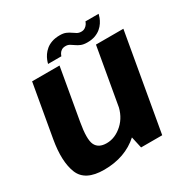

<svg xmlns="http://www.w3.org/2000/svg" viewBox="-168 -873 988 1019"><g transform="rotate(-30 326.5 -364.0)"><path d="M410 0H539.5L643.5 -592.5H475.5L388.5 -97ZM252.5 -593H84.5L28 -271Q6 -145 36 -70Q66 5 182 5Q311 5 395.5 -71.2Q480 -147.5 494 -226L418 -260.5Q406 -192 361 -151.2Q316 -110.5 264 -110.5Q214 -110.5 197 -145.5Q180 -180.5 197.5 -279ZM442.5 -625Q470.5 -625 490.8 -632.5Q511 -640 525.5 -652.2Q540 -664.5 549 -678.5Q558 -692.5 562.8 -705.2Q567.5 -718 569.5 -727H488.5Q487 -720 481.2 -711.5Q475.5 -703 466 -696.8Q456.5 -690.5 443.5 -690.5Q428.5 -690.5 417.8 -696.8Q407 -703 396 -711Q385 -719 370.5 -725.2Q356 -731.5 334 -731.5Q305 -731.5 284 -724Q263 -716.5 248.8 -704.5Q234.5 -692.5 225.2 -678.8Q216 -665 211 -652.2Q206 -639.5 204 -630.5H285.5Q287.5 -637.5 292.5 -646Q297.5 -654.5 307 -660.5Q316.5 -666.5 331.5 -666.5Q345 -666.5 355.8 -660.2Q366.5 -654 377.8 -645.8Q389 -637.5 404.2 -631.2Q419.5 -625 442.5 -625Z"/></g></svg>

Font: Anybody UltraCondensed Thin
Style: Bold Italic
Weight: 700
Italic angle: -10°
Version: Version 1.111